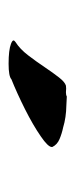

<svg xmlns="http://www.w3.org/2000/svg" viewBox="113 -1068 173 440"><g transform="rotate(90 200.0 -848.5)"><path d="M126.5 -781.2Q95.2 -781.2 81.1 -786.6Q73.2 -789.6 73.2 -792.5Q73.2 -794.4 76.7 -796.9Q92.8 -807.1 107.2 -825.9Q121.6 -844.7 134.5 -864Q147.5 -883.3 158 -896.7Q168.5 -910.2 176.8 -912.6Q180.2 -913.1 183.6 -913.1L191.9 -912.6Q198.2 -912.6 201.7 -914.6L221.7 -913.6Q250 -913.1 272.5 -906.2Q286.6 -903.3 299.3 -897.9Q312 -892.6 317.4 -881.3V-880.4Q317.4 -871.6 293 -855Q267.6 -837.4 230.7 -818.8Q193.8 -800.3 162.1 -787.6Q155.3 -781.2 126.5 -781.2Z"/></g></svg>

Font: Unutterable
Style: Regular
Weight: 400
Designer: GGBotNet
Foundry: f0n7.com
Version: 1.00